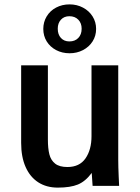

<svg xmlns="http://www.w3.org/2000/svg" viewBox="-20 -848 640 876"><path d="M76.5 -196V-550H198.5V-211Q198.5 -171 205.2 -144Q212 -117 231.5 -101.5Q251 -86 287.5 -86Q343 -86 370.2 -125.5Q397.5 -165 397.5 -227V-550H519.5V-119Q519.5 -87.5 521.5 -43.5Q522.5 -28.5 523.5 0H402.5L398.5 -59Q370 -20.5 335.5 -6.2Q301 8 243.5 8Q192 8 154.5 -16.2Q117 -40.5 96.8 -86.2Q76.5 -132 76.5 -196ZM177.5 -716Q177.5 -747.5 193 -773.2Q208.5 -799 236 -813.5Q263.5 -828 297.5 -828Q331 -828 358.8 -813.2Q386.5 -798.5 402.5 -773Q418.5 -747.5 418.5 -716Q418.5 -684.5 402.5 -659.2Q386.5 -634 358.8 -619.5Q331 -605 297.5 -605Q263.5 -605 236 -619.5Q208.5 -634 193 -659.2Q177.5 -684.5 177.5 -716ZM352.5 -717Q352.5 -742.5 337.2 -758.2Q322 -774 296.5 -774Q272.5 -774 258 -758.2Q243.5 -742.5 243.5 -717Q243.5 -690.5 258 -674.8Q272.5 -659 296.5 -659Q322 -659 337.2 -674.8Q352.5 -690.5 352.5 -717Z"/></svg>

Font: JuliaMono Latin
Style: Bold
Weight: 700
Monospace: yes
Designer: cormullion
Foundry: corm
Version: Version 0.038; ttfautohint (v1.8)